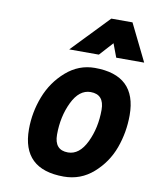

<svg xmlns="http://www.w3.org/2000/svg" viewBox="-85 -815 724 893"><g transform="rotate(10 277.0 -369.0)"><path d="M200 -575 368 -750H468L554 -575H422L398 -639L340 -575ZM333 -511Q530 -511 530 -322Q530 -241 503 -167Q476 -93 416.5 -40.5Q357 12 277 12Q80 12 80 -177Q80 -257 109 -332Q138 -407 197.5 -459Q257 -511 333 -511ZM277 -102Q331 -102 364 -170.5Q397 -239 397 -324Q397 -397 333 -397Q279 -397 246 -328.5Q213 -260 213 -175Q213 -102 277 -102Z"/></g></svg>

Font: Titillium Web
Style: Bold Italic
Weight: 700
Italic angle: -13°
Version: Version 1.001;PS 57.000;hotconv 1.0.70;makeotf.lib2.5.55311